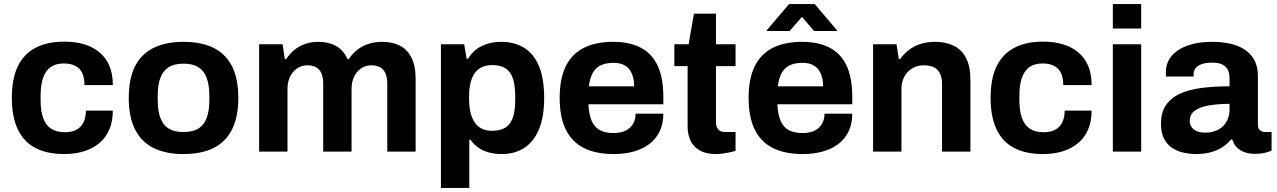

<svg xmlns="http://www.w3.org/2000/svg" viewBox="-20 -743 6257 941"><path d="M295 12Q211 12 154 -17.5Q97 -47 67.5 -108.5Q38 -170 38 -263Q38 -358 67.5 -418.5Q97 -479 154.5 -509Q212 -539 295 -539Q349 -539 392.5 -526Q436 -513 468 -486Q500 -459 516.5 -419.5Q533 -380 533 -326H394Q394 -362 383 -385Q372 -408 349.5 -420Q327 -432 293 -432Q253 -432 228 -414Q203 -396 191 -361Q179 -326 179 -274V-251Q179 -200 191.5 -165Q204 -130 230 -112.5Q256 -95 298 -95Q332 -95 354.5 -107Q377 -119 389 -143Q401 -167 401 -201H533Q533 -150 516.5 -110Q500 -70 468.5 -43Q437 -16 393 -2Q349 12 295 12Z M879 12Q793 12 733 -17.5Q673 -47 642 -108.5Q611 -170 611 -263Q611 -358 642 -418.5Q673 -479 733 -508.5Q793 -538 879 -538Q967 -538 1026.5 -508.5Q1086 -479 1117 -418.5Q1148 -358 1148 -263Q1148 -170 1117 -108.5Q1086 -47 1026.5 -17.5Q967 12 879 12ZM879 -96Q925 -96 952.5 -113Q980 -130 993 -165Q1006 -200 1006 -251V-275Q1006 -326 993 -361Q980 -396 952.5 -413.5Q925 -431 879 -431Q834 -431 806.5 -413.5Q779 -396 766 -361Q753 -326 753 -275V-251Q753 -200 766 -165Q779 -130 806.5 -113Q834 -96 879 -96Z M1250 0V-526H1365L1376 -454H1383Q1400 -480 1423.5 -499Q1447 -518 1476.5 -528Q1506 -538 1540 -538Q1590 -538 1626.5 -518Q1663 -498 1683 -454H1690Q1707 -480 1731 -499Q1755 -518 1786 -528Q1817 -538 1852 -538Q1902 -538 1938.5 -520Q1975 -502 1996 -461.5Q2017 -421 2017 -357V0H1878V-332Q1878 -357 1872.5 -374.5Q1867 -392 1857 -402.5Q1847 -413 1832 -418Q1817 -423 1800 -423Q1772 -423 1750 -408Q1728 -393 1715.5 -367Q1703 -341 1703 -307V0H1564V-332Q1564 -357 1558.5 -374.5Q1553 -392 1543 -402.5Q1533 -413 1518.5 -418Q1504 -423 1486 -423Q1459 -423 1436.5 -408Q1414 -393 1401.5 -367Q1389 -341 1389 -307V0Z M2141 178V-526H2255L2267 -455H2274Q2300 -498 2342 -518Q2384 -538 2435 -538Q2501 -538 2548.5 -509Q2596 -480 2621.5 -419Q2647 -358 2647 -262Q2647 -169 2621 -108Q2595 -47 2548.5 -17.5Q2502 12 2440 12Q2406 12 2377 4.5Q2348 -3 2325 -19Q2302 -35 2286 -58H2280V178ZM2392 -102Q2434 -102 2458.5 -118.5Q2483 -135 2494 -168.5Q2505 -202 2505 -251V-274Q2505 -324 2494 -357.5Q2483 -391 2458.5 -407.5Q2434 -424 2392 -424Q2353 -424 2328 -406Q2303 -388 2291 -354Q2279 -320 2279 -272V-255Q2279 -220 2286 -191.5Q2293 -163 2306.5 -143Q2320 -123 2341 -112.5Q2362 -102 2392 -102Z M2988 12Q2901 12 2842 -17.5Q2783 -47 2753 -108Q2723 -169 2723 -263Q2723 -358 2753 -418.5Q2783 -479 2841.5 -508.5Q2900 -538 2985 -538Q3065 -538 3120 -509.5Q3175 -481 3203 -421.5Q3231 -362 3231 -268V-232H2864Q2866 -186 2878.5 -154Q2891 -122 2917.5 -106.5Q2944 -91 2988 -91Q3012 -91 3031.5 -97Q3051 -103 3065 -115Q3079 -127 3087 -145Q3095 -163 3095 -186H3231Q3231 -136 3213 -99Q3195 -62 3163 -37.5Q3131 -13 3086.5 -0.5Q3042 12 2988 12ZM2866 -320H3088Q3088 -350 3080.5 -372Q3073 -394 3060 -408Q3047 -422 3028.5 -428.5Q3010 -435 2987 -435Q2949 -435 2923.5 -422.5Q2898 -410 2884.5 -384.5Q2871 -359 2866 -320Z M3490 12Q3440 12 3409 -6Q3378 -24 3364 -54.5Q3350 -85 3350 -122V-419H3285V-526H3355L3381 -676H3489V-526H3585V-419H3489V-145Q3489 -121 3500 -108.5Q3511 -96 3536 -96H3585V-4Q3573 0 3557 3.5Q3541 7 3523 9.5Q3505 12 3490 12Z M3914 12Q3827 12 3768 -17.5Q3709 -47 3679 -108Q3649 -169 3649 -263Q3649 -358 3679 -418.5Q3709 -479 3767.5 -508.5Q3826 -538 3911 -538Q3991 -538 4046 -509.5Q4101 -481 4129 -421.5Q4157 -362 4157 -268V-232H3790Q3792 -186 3804.5 -154Q3817 -122 3843.5 -106.5Q3870 -91 3914 -91Q3938 -91 3957.5 -97Q3977 -103 3991 -115Q4005 -127 4013 -145Q4021 -163 4021 -186H4157Q4157 -136 4139 -99Q4121 -62 4089 -37.5Q4057 -13 4012.5 -0.5Q3968 12 3914 12ZM3792 -320H4014Q4014 -350 4006.5 -372Q3999 -394 3986 -408Q3973 -422 3954.5 -428.5Q3936 -435 3913 -435Q3875 -435 3849.5 -422.5Q3824 -410 3810.5 -384.5Q3797 -359 3792 -320ZM3735 -591 3847 -723H3973L4085 -591H3970L3882 -693L3938 -692L3850 -591Z M4259 0V-526H4374L4385 -454H4392Q4410 -480 4435.5 -499Q4461 -518 4493 -528Q4525 -538 4563 -538Q4615 -538 4654 -519Q4693 -500 4714.5 -459Q4736 -418 4736 -352V0H4597V-330Q4597 -355 4591 -372.5Q4585 -390 4573.5 -401.5Q4562 -413 4545 -418Q4528 -423 4507 -423Q4476 -423 4451 -408Q4426 -393 4412 -367Q4398 -341 4398 -307V0Z M5092 12Q5008 12 4951 -17.5Q4894 -47 4864.5 -108.5Q4835 -170 4835 -263Q4835 -358 4864.5 -418.5Q4894 -479 4951.5 -509Q5009 -539 5092 -539Q5146 -539 5189.5 -526Q5233 -513 5265 -486Q5297 -459 5313.5 -419.5Q5330 -380 5330 -326H5191Q5191 -362 5180 -385Q5169 -408 5146.5 -420Q5124 -432 5090 -432Q5050 -432 5025 -414Q5000 -396 4988 -361Q4976 -326 4976 -274V-251Q4976 -200 4988.5 -165Q5001 -130 5027 -112.5Q5053 -95 5095 -95Q5129 -95 5151.5 -107Q5174 -119 5186 -143Q5198 -167 5198 -201H5330Q5330 -150 5313.5 -110Q5297 -70 5265.5 -43Q5234 -16 5190 -2Q5146 12 5092 12Z M5434 -603V-723H5573V-603ZM5434 0V-526H5573V0Z M5840 12Q5814 12 5784.5 6Q5755 0 5729 -15.5Q5703 -31 5686.5 -60.5Q5670 -90 5670 -136Q5670 -191 5694 -227Q5718 -263 5762.5 -283.5Q5807 -304 5869 -312Q5931 -320 6006 -320V-359Q6006 -382 5998.5 -399Q5991 -416 5972.5 -426Q5954 -436 5921 -436Q5888 -436 5867.5 -428Q5847 -420 5838.5 -407.5Q5830 -395 5830 -380V-368H5695Q5694 -373 5694 -377.5Q5694 -382 5694 -389Q5694 -435 5722 -468.5Q5750 -502 5801 -520Q5852 -538 5920 -538Q5993 -538 6042.5 -519Q6092 -500 6118.5 -463Q6145 -426 6145 -370V-131Q6145 -113 6155.5 -104.5Q6166 -96 6179 -96H6212V-5Q6202 0 6181 5.5Q6160 11 6130 11Q6101 11 6078.5 2.5Q6056 -6 6041 -21.5Q6026 -37 6020 -59H6013Q5996 -38 5971.5 -22Q5947 -6 5914.5 3Q5882 12 5840 12ZM5887 -93Q5915 -93 5937 -101.5Q5959 -110 5974 -124.5Q5989 -139 5997.5 -160Q6006 -181 6006 -205V-234Q5950 -234 5906 -226.5Q5862 -219 5836.5 -201Q5811 -183 5811 -151Q5811 -133 5820 -120Q5829 -107 5846 -100Q5863 -93 5887 -93Z"/></svg>

Font: Archivo SemiBold
Style: Bold
Weight: 700
Version: Version 2.001